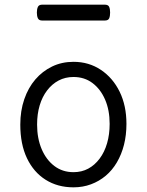

<svg xmlns="http://www.w3.org/2000/svg" viewBox="-20 -784 629 823"><path d="M295 19Q227 19 175.5 -13.5Q124 -46 95.5 -106Q67 -166 67 -250Q67 -309 84 -358.5Q101 -408 131.5 -443.5Q162 -479 203.5 -499Q245 -519 295 -519Q361 -519 412.5 -484.5Q464 -450 493 -390.5Q522 -331 522 -253Q522 -205 511.5 -163.5Q501 -122 481 -88Q461 -54 433 -30.5Q405 -7 370 6Q335 19 295 19ZM295 -46Q330 -46 358 -61Q386 -76 407 -104Q428 -132 439 -170Q450 -208 450 -253Q450 -312 430.5 -357Q411 -402 376.5 -428Q342 -454 295 -454Q260 -454 231.5 -439Q203 -424 182 -396.5Q161 -369 150 -332Q139 -295 139 -250Q139 -191 158.5 -145Q178 -99 213 -72.5Q248 -46 295 -46ZM161 -696Q147 -696 142.5 -705.5Q138 -715 138 -730Q138 -745 142.5 -754.5Q147 -764 161 -764H429Q444 -764 448 -754.5Q452 -745 452 -730Q452 -715 448 -705.5Q444 -696 429 -696Z"/></svg>

Font: Playwrite FR Moderne Light
Style: Regular
Weight: 300
Version: Version 1.002